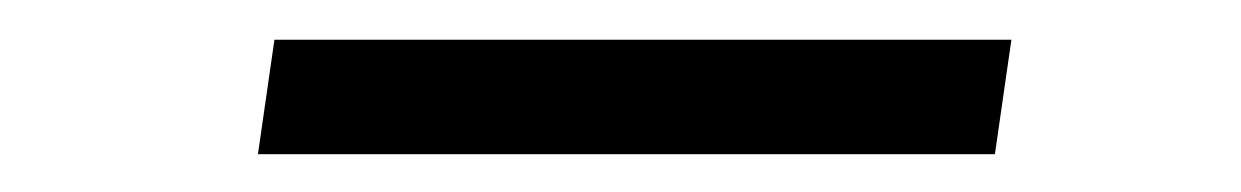

<svg xmlns="http://www.w3.org/2000/svg" viewBox="-20 -400 640 99"><path d="M113 -320.5 121.5 -379.5H501.5L493 -320.5Z"/></svg>

Font: Spline Sans Mono Light
Style: Italic
Weight: 300
Italic angle: -4°
Monospace: yes
Version: Version 1.004